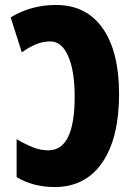

<svg xmlns="http://www.w3.org/2000/svg" viewBox="-20 -744 537 774"><path d="M460 -365Q460 -536 394 -630Q328 -724 205 -724Q106 -724 23 -674L68 -533Q96 -553 124 -565Q152 -577 183 -577Q229 -577 255 -517.5Q281 -458 281 -354Q281 -138 175 -138Q142 -138 110.5 -151Q79 -164 47 -183V-30Q114 10 200 10Q325 10 392.5 -89Q460 -188 460 -365Z"/></svg>

Font: Noto Sans Display Condensed Black
Style: Regular
Weight: 900
Width: 3
Designer: Monotype Design team
Foundry: Monotype Imaging Inc.
Version: 1.000